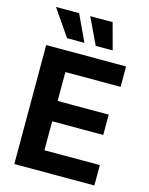

<svg xmlns="http://www.w3.org/2000/svg" viewBox="-135 -1018 858 1102"><g transform="rotate(15 294.0 -466.5)"><path d="M59.9 -707H534.5V-585.8H206.4V-414.1H509.8V-293.3H206.4V-121.2H535.5V0H59.9ZM57.7 -932.8H195L268.6 -776H165.5ZM261 -932.8H394.1L436.5 -776H336Z"/></g></svg>

Font: WEMIX Pretendard Variable
Style: Regular
Weight: 400
Designer: Base glyphs from Inter by Rasmus Andersson; Hangeul glyphs from Noto Sans CJK(Source Han Sans) by Jang Soo-young and Kan
Foundry: Kil Hyung-jin
Version: Version 1.000;Glyphs 3.2 (3208)